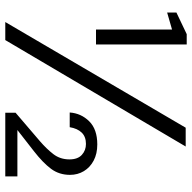

<svg xmlns="http://www.w3.org/2000/svg" viewBox="-20 -724 744 745"><g transform="rotate(90 352.5 -352.0)"><path d="M95 -352V-647L29 -628V-664L113 -704H153V-352ZM66 0 476 -700H549L136 0ZM418 0V-40L529 -135Q558 -160 578.5 -186.5Q599 -213 599 -249Q599 -281 581.5 -297Q564 -313 539 -313Q511 -313 495 -296.5Q479 -280 474 -250H417Q420 -294 451 -325.5Q482 -357 541 -357Q577 -357 603.5 -343Q630 -329 644.5 -305Q659 -281 659 -251Q659 -209 635.5 -177.5Q612 -146 567 -111L485 -47H665V0Z"/></g></svg>

Font: DM Sans 10pt Light
Style: Regular
Weight: 300
Version: Version 4.004;gftools[0.9.30]